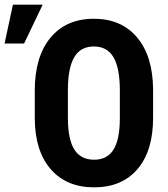

<svg xmlns="http://www.w3.org/2000/svg" viewBox="-96 -802 729 832"><path d="M567.4 -291.5Q567.4 -148.4 499.8 -69.3Q432.1 9.8 312 9.8Q192.4 9.8 124 -68.6Q55.7 -147 54.7 -288.1V-409.7Q54.7 -556.2 122.6 -638.4Q190.4 -720.7 311 -720.7Q429.7 -720.7 498 -639.9Q566.4 -559.1 567.4 -413.1ZM423.3 -410.6Q423.3 -506.8 396 -553.7Q368.7 -600.6 311 -600.6Q253.9 -600.6 226.6 -555.4Q199.2 -510.3 198.2 -418V-291.5Q198.2 -198.2 226.1 -154.1Q253.9 -109.9 312 -109.9Q368.2 -109.9 395.5 -153.1Q422.9 -196.3 423.3 -287.1ZM-40 -781.7H88.9L8.3 -613.3H-76.2Z"/></svg>

Font: Roboto Condensed
Style: Bold
Weight: 700
Designer: Google
Version: Version 2.134; 2016